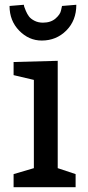

<svg xmlns="http://www.w3.org/2000/svg" viewBox="-20 -785 370 805"><path d="M240 -760 300 -765Q300 -699 258 -657Q216 -615 155 -615Q101 -615 60.5 -656.5Q20 -698 20 -760L80 -765Q80 -762 81.5 -757Q83 -752 88.5 -739Q94 -726 101.5 -716Q109 -706 124.5 -698Q140 -690 160 -690Q193 -690 213 -707.5Q233 -725 236 -742ZM297 -55V0H37V-55L122 -80V-450L37 -470V-525L222 -530V-80Z"/></svg>

Font: Bitter
Style: Regular
Weight: 400
Designer: Sol Matas
Foundry: Sol Matas
Version: Version 1.300;PS 001.300;hotconv 1.0.70;makeotf.lib2.5.58329